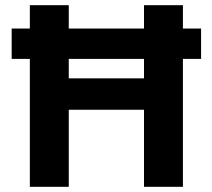

<svg xmlns="http://www.w3.org/2000/svg" viewBox="-20 -720 819 740"><path d="M25 -493V-610H755V-493ZM535 0V-700H685V0ZM95 0V-700H245V0ZM226 -297V-418H558V-297Z"/></svg>

Font: DM Sans 12pt Black
Style: Regular
Weight: 900
Version: Version 4.004;gftools[0.9.30]